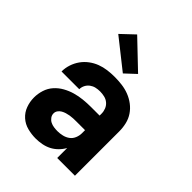

<svg xmlns="http://www.w3.org/2000/svg" viewBox="-217 -901 1034 1034"><g transform="rotate(45 300.0 -383.5)"><path d="M232 8H231Q200 8 169 0Q138 -8 114.5 -29Q91 -50 80 -80Q69 -110 69 -142Q69 -171 78 -199.5Q87 -228 106.5 -250Q126 -272 152 -286.5Q178 -301 206 -309Q234 -317 263.5 -320Q293 -323 322 -323H388V-338Q388 -355 381.5 -371Q375 -387 362 -398Q349 -409 332 -413Q315 -417 298 -417Q282 -417 266.5 -413.5Q251 -410 238 -400.5Q225 -391 217.5 -376.5Q210 -362 210 -346H75Q75 -373 83.5 -399Q92 -425 107.5 -447Q123 -469 145 -485.5Q167 -502 192 -511.5Q217 -521 244 -524.5Q271 -528 298 -528Q326 -528 354 -524.5Q382 -521 408 -511Q434 -501 456.5 -484Q479 -467 494.5 -444Q510 -421 516.5 -393.5Q523 -366 523 -338V0H388V-76Q377 -56 360 -39Q343 -22 322.5 -11.5Q302 -1 278.5 3.5Q255 8 232 8ZM287 -103Q305 -103 324 -107.5Q343 -112 358 -123Q373 -134 380.5 -152Q388 -170 388 -189V-212H322Q310 -212 298 -211.5Q286 -211 274 -209Q262 -207 250.5 -203.5Q239 -200 228.5 -194Q218 -188 211 -178Q204 -168 204 -156Q204 -142 212.5 -130.5Q221 -119 233 -113Q245 -107 259 -105Q273 -103 287 -103ZM316 -572 148 -705 222 -775 376 -628Z"/></g></svg>

Font: Iosevka SS04 Heavy Extended
Style: Regular
Weight: 900
Width: 7
Monospace: yes
Designer: Belleve Invis
Foundry: Belleve Invis
Version: Version 19.0.0; ttfautohint (v1.8.4)